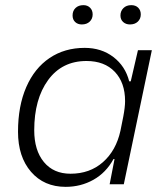

<svg xmlns="http://www.w3.org/2000/svg" viewBox="-20 -716 636 746"><path d="M50 -204Q50 -304 82 -377.5Q114 -451 172.5 -490.5Q231 -530 309 -530Q374 -530 420.5 -494.5Q467 -459 482 -400H488L516 -521H570L461 0H406L425 -98H421Q392 -45 343 -17.5Q294 10 235 10Q151 10 100.5 -48.5Q50 -107 50 -204ZM448 -208 459 -263Q466 -300 466 -323Q466 -395 426 -437Q386 -479 316 -479Q221 -479 167 -405Q113 -331 113 -210Q113 -132 150.5 -86.5Q188 -41 254 -41Q329 -41 380 -86Q431 -131 448 -208ZM448 -656Q448 -673 459.5 -684.5Q471 -696 490 -696Q507 -696 517 -686Q527 -676 527 -660Q527 -643 515.5 -632Q504 -621 485 -621Q469 -621 458.5 -630.5Q448 -640 448 -656ZM262 -656Q262 -674 273.5 -685Q285 -696 304 -696Q320 -696 330 -686Q340 -676 340 -660Q340 -643 328.5 -632Q317 -621 298 -621Q282 -621 272 -630.5Q262 -640 262 -656Z"/></svg>

Font: Mona Sans Light
Style: Italic
Weight: 300
Italic angle: -11.7°
Designer: Deni Anggara
Foundry: GitHub
Version: Version 2.000